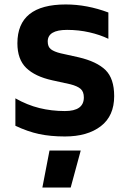

<svg xmlns="http://www.w3.org/2000/svg" viewBox="-20 -595 579 861"><path d="M49 0ZM49 -31V-154Q102 -124 156.5 -110.5Q211 -97 271 -97Q356 -97 356 -158Q356 -184 341.5 -196.5Q327 -209 296 -217L214 -235Q137 -252 97.5 -290.5Q58 -329 58 -401Q58 -575 275 -575Q370 -575 466 -539V-421Q429 -439 381 -450Q333 -461 281 -461Q194 -461 194 -409Q194 -385 208.5 -374Q223 -363 252 -356L333 -338Q414 -319 453 -281Q492 -243 492 -164Q492 -75 432 -29Q372 17 271 17Q206 17 155 6Q104 -5 49 -31ZM202 80H342L297 246H170Z"/></svg>

Font: Biryani
Style: Bold
Weight: 700
Designer: Dan Reynolds and Mathieu Reguer
Foundry: Dan Reynolds and Mathieu Reguer
Version: Version 1.004; ttfautohint (v1.1) -l 5 -r 5 -G 72 -x 0 -D la